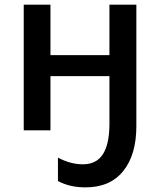

<svg xmlns="http://www.w3.org/2000/svg" viewBox="-20 -560 679 825"><path d="M347.2 245.1Q279.3 245.1 229 217.8V117.2Q282.7 146 335.9 146Q393.1 146 421.1 104.2Q449.2 62.5 450.2 -22.9V-232.9H196.8V0H82V-540H196.8V-323.2H450.2V-540H565.9V-18.1Q565.9 106 508.8 175.8Q452.6 245.1 347.2 245.1Z"/></svg>

Font: Open Sans
Style: SemiBold
Weight: 600
Foundry: Ascender Corporation
Version: Version 1.10